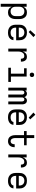

<svg xmlns="http://www.w3.org/2000/svg" viewBox="2189 -2996 1022 5440"><g transform="rotate(90 2700.0 -276.0)"><path d="M88 215V-520H171V-424Q181 -448 197 -468.5Q213 -489 234.5 -503Q256 -517 281.5 -522.5Q307 -528 332 -528Q360 -528 386.5 -522Q413 -516 436 -501Q459 -486 476 -464Q493 -442 503 -416.5Q513 -391 516.5 -364Q520 -337 520 -310V-210Q520 -183 516.5 -156Q513 -129 503 -103.5Q493 -78 476 -56Q459 -34 436 -19Q413 -4 386.5 2Q360 8 332 8Q307 8 281.5 2.5Q256 -3 234.5 -17Q213 -31 197 -51.5Q181 -72 171 -96V215ZM301 -65Q320 -65 338.5 -69Q357 -73 373.5 -82Q390 -91 403 -105.5Q416 -120 423.5 -137Q431 -154 434 -172.5Q437 -191 437 -210V-310Q437 -329 434 -347.5Q431 -366 423.5 -383Q416 -400 403 -414.5Q390 -429 373.5 -438Q357 -447 338.5 -451Q320 -455 301 -455Q282 -455 264 -451Q246 -447 230 -437.5Q214 -428 202 -413.5Q190 -399 183 -382Q176 -365 173.5 -346.5Q171 -328 171 -310V-210Q171 -192 173.5 -173.5Q176 -155 183 -138Q190 -121 202 -106.5Q214 -92 230 -82.5Q246 -73 264 -69Q282 -65 301 -65Z M902 8Q873 8 843.5 3Q814 -2 787.5 -15Q761 -28 739.5 -48.5Q718 -69 704.5 -95.5Q691 -122 685.5 -151Q680 -180 680 -210V-310Q680 -339 685 -368.5Q690 -398 703.5 -424Q717 -450 738.5 -471Q760 -492 786 -505Q812 -518 841.5 -523Q871 -528 900 -528Q929 -528 958.5 -523Q988 -518 1014 -505Q1040 -492 1061.5 -471Q1083 -450 1096.5 -424Q1110 -398 1115 -368.5Q1120 -339 1120 -310V-223H763V-210Q763 -191 766 -172Q769 -153 777 -136Q785 -119 798.5 -104.5Q812 -90 828.5 -81.5Q845 -73 864 -69.5Q883 -66 902 -66Q924 -66 945 -69Q966 -72 985.5 -81Q1005 -90 1019 -107Q1033 -124 1035 -146H1118Q1116 -121 1106.5 -98Q1097 -75 1081 -56.5Q1065 -38 1044 -25Q1023 -12 999.5 -4.5Q976 3 951.5 5.5Q927 8 902 8ZM763 -297H1037V-310Q1037 -329 1034 -347.5Q1031 -366 1023 -383.5Q1015 -401 1002.5 -415Q990 -429 973 -438Q956 -447 937.5 -451Q919 -455 900 -455Q881 -455 862.5 -451Q844 -447 827 -438Q810 -429 797.5 -415Q785 -401 777 -383.5Q769 -366 766 -347.5Q763 -329 763 -310ZM887 -578 838 -622 970 -767 1031 -713Z M1357 0V-520H1440V-412Q1448 -436 1461.5 -458Q1475 -480 1494 -496Q1513 -512 1537.5 -520Q1562 -528 1587 -528Q1608 -528 1629 -523.5Q1650 -519 1667 -507Q1684 -495 1696.5 -477.5Q1709 -460 1715.5 -440Q1722 -420 1724.5 -399Q1727 -378 1727 -357H1644Q1644 -374 1641 -391.5Q1638 -409 1629 -424Q1620 -439 1604 -446.5Q1588 -454 1570 -454Q1549 -454 1529 -448Q1509 -442 1493 -428.5Q1477 -415 1466.5 -396.5Q1456 -378 1450 -358Q1444 -338 1442 -317Q1440 -296 1440 -276V0Z M1899 0V-74H2067V-447H1915V-520H2149V-74H2301V0ZM2100 -608Q2087 -608 2075 -611.5Q2063 -615 2054 -624Q2045 -633 2041.5 -645Q2038 -657 2038 -670Q2038 -683 2041.5 -695Q2045 -707 2054 -716Q2063 -725 2075 -729Q2087 -733 2100 -733Q2113 -733 2125 -729Q2137 -725 2146 -716Q2155 -707 2159 -695Q2163 -683 2163 -670Q2163 -657 2159 -645Q2155 -633 2146 -624Q2137 -615 2125 -611.5Q2113 -608 2100 -608Z M2463 0V-520H2546V-475Q2552 -487 2561 -497.5Q2570 -508 2581.5 -515Q2593 -522 2606.5 -525Q2620 -528 2634 -528Q2651 -528 2667 -523.5Q2683 -519 2696.5 -508.5Q2710 -498 2718.5 -483.5Q2727 -469 2733 -453Q2738 -469 2746.5 -483.5Q2755 -498 2767.5 -508Q2780 -518 2796.5 -523Q2813 -528 2829 -528Q2846 -528 2862.5 -523.5Q2879 -519 2892 -508.5Q2905 -498 2914 -483.5Q2923 -469 2928 -453Q2933 -437 2935 -420.5Q2937 -404 2937 -387V0H2854V-387Q2854 -400 2851.5 -412.5Q2849 -425 2841.5 -434.5Q2834 -444 2822 -449.5Q2810 -455 2798 -455Q2785 -455 2773.5 -449.5Q2762 -444 2754.5 -434.5Q2747 -425 2744 -412.5Q2741 -400 2741 -387V0H2659V-387Q2659 -400 2656 -412.5Q2653 -425 2645.5 -434.5Q2638 -444 2626.5 -449.5Q2615 -455 2602 -455Q2590 -455 2578 -449.5Q2566 -444 2558.5 -434.5Q2551 -425 2548.5 -412.5Q2546 -400 2546 -387V0Z M3302 8Q3273 8 3243.5 3Q3214 -2 3187.5 -15Q3161 -28 3139.5 -48.5Q3118 -69 3104.5 -95.5Q3091 -122 3085.5 -151Q3080 -180 3080 -210V-310Q3080 -339 3085 -368.5Q3090 -398 3103.5 -424Q3117 -450 3138.5 -471Q3160 -492 3186 -505Q3212 -518 3241.5 -523Q3271 -528 3300 -528Q3329 -528 3358.5 -523Q3388 -518 3414 -505Q3440 -492 3461.5 -471Q3483 -450 3496.5 -424Q3510 -398 3515 -368.5Q3520 -339 3520 -310V-223H3163V-210Q3163 -191 3166 -172Q3169 -153 3177 -136Q3185 -119 3198.5 -104.5Q3212 -90 3228.5 -81.5Q3245 -73 3264 -69.5Q3283 -66 3302 -66Q3324 -66 3345 -69Q3366 -72 3385.5 -81Q3405 -90 3419 -107Q3433 -124 3435 -146H3518Q3516 -121 3506.5 -98Q3497 -75 3481 -56.5Q3465 -38 3444 -25Q3423 -12 3399.5 -4.5Q3376 3 3351.5 5.5Q3327 8 3302 8ZM3163 -297H3437V-310Q3437 -329 3434 -347.5Q3431 -366 3423 -383.5Q3415 -401 3402.5 -415Q3390 -429 3373 -438Q3356 -447 3337.5 -451Q3319 -455 3300 -455Q3281 -455 3262.5 -451Q3244 -447 3227 -438Q3210 -429 3197.5 -415Q3185 -401 3177 -383.5Q3169 -366 3166 -347.5Q3163 -329 3163 -310ZM3313 -578 3169 -713 3230 -767 3362 -622Z M3980 8Q3954 8 3929 1.5Q3904 -5 3883 -19.5Q3862 -34 3847 -56Q3832 -78 3823.5 -102Q3815 -126 3812 -151.5Q3809 -177 3809 -203V-446H3693V-520H3809V-735H3892V-520H4096V-447H3892V-203Q3892 -188 3893 -172.5Q3894 -157 3898 -142.5Q3902 -128 3908.5 -113.5Q3915 -99 3925 -88Q3935 -77 3950 -71.5Q3965 -66 3980 -66Q4000 -66 4018 -74.5Q4036 -83 4047 -99.5Q4058 -116 4062.5 -135.5Q4067 -155 4067 -175V-181H4150V-171Q4150 -148 4145.5 -125Q4141 -102 4131 -80.5Q4121 -59 4105.5 -41.5Q4090 -24 4069.5 -12.5Q4049 -1 4026 3.5Q4003 8 3980 8Z M4357 0V-520H4440V-412Q4448 -436 4461.5 -458Q4475 -480 4494 -496Q4513 -512 4537.5 -520Q4562 -528 4587 -528Q4608 -528 4629 -523.5Q4650 -519 4667 -507Q4684 -495 4696.5 -477.5Q4709 -460 4715.5 -440Q4722 -420 4724.5 -399Q4727 -378 4727 -357H4644Q4644 -374 4641 -391.5Q4638 -409 4629 -424Q4620 -439 4604 -446.5Q4588 -454 4570 -454Q4549 -454 4529 -448Q4509 -442 4493 -428.5Q4477 -415 4466.5 -396.5Q4456 -378 4450 -358Q4444 -338 4442 -317Q4440 -296 4440 -276V0Z M5102 8Q5073 8 5043.5 3Q5014 -2 4987.5 -15Q4961 -28 4939.5 -48.5Q4918 -69 4904.5 -95.5Q4891 -122 4885.5 -151Q4880 -180 4880 -210V-310Q4880 -339 4885 -368.5Q4890 -398 4903.5 -424Q4917 -450 4938.5 -471Q4960 -492 4986 -505Q5012 -518 5041.5 -523Q5071 -528 5100 -528Q5129 -528 5158.5 -523Q5188 -518 5214 -505Q5240 -492 5261.5 -471Q5283 -450 5296.5 -424Q5310 -398 5315 -368.5Q5320 -339 5320 -310V-223H4963V-210Q4963 -191 4966 -172Q4969 -153 4977 -136Q4985 -119 4998.5 -104.5Q5012 -90 5028.5 -81.5Q5045 -73 5064 -69.5Q5083 -66 5102 -66Q5124 -66 5145 -69Q5166 -72 5185.5 -81Q5205 -90 5219 -107Q5233 -124 5235 -146H5318Q5316 -121 5306.5 -98Q5297 -75 5281 -56.5Q5265 -38 5244 -25Q5223 -12 5199.5 -4.5Q5176 3 5151.5 5.5Q5127 8 5102 8ZM4963 -297H5237V-310Q5237 -329 5234 -347.5Q5231 -366 5223 -383.5Q5215 -401 5202.5 -415Q5190 -429 5173 -438Q5156 -447 5137.5 -451Q5119 -455 5100 -455Q5081 -455 5062.5 -451Q5044 -447 5027 -438Q5010 -429 4997.5 -415Q4985 -401 4977 -383.5Q4969 -366 4966 -347.5Q4963 -329 4963 -310Z"/></g></svg>

Font: Iosevka Fixed Extended
Style: Regular
Weight: 400
Width: 7
Monospace: yes
Designer: Belleve Invis
Foundry: Belleve Invis
Version: Version 24.1.1; ttfautohint (v1.8.4)